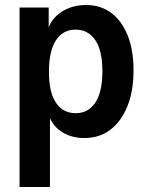

<svg xmlns="http://www.w3.org/2000/svg" viewBox="-20 -540 582 765"><path d="M316 10Q257 10 216.5 -21.5Q176 -53 166 -111L179 -113V205H58V-510H174V-403L166 -405Q178 -460 221 -490Q264 -520 323 -520Q382 -520 424 -488Q466 -456 489 -398Q512 -340 512 -259Q512 -177 487.5 -116.5Q463 -56 419.5 -23Q376 10 316 10ZM282 -89Q332 -89 360 -131.5Q388 -174 388 -256Q388 -339 359.5 -380.5Q331 -422 281 -422Q231 -422 203 -379.5Q175 -337 175 -254Q175 -172 203 -130.5Q231 -89 282 -89Z"/></svg>

Font: Instrument Sans SemiCondensed SemiBold
Style: Regular
Weight: 600
Width: 4
Designer: Rodrigo Fuenzalida
Foundry: fragTYPE
Version: Version 1.000;gftools[0.9.28]